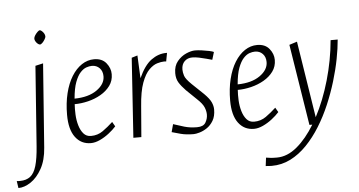

<svg xmlns="http://www.w3.org/2000/svg" viewBox="-118 -751 2015 1079"><g transform="rotate(-5 889.5 -211.5)"><path d="M-56 225 -62 185Q-57 186 -51.5 186Q-46 186 -43 186Q-8 186 14.5 168.5Q37 151 49 110Q61 69 66 1L99 -451L143 -461L108 12Q103 82 76.5 129.5Q50 177 14 201Q-22 225 -56 225ZM135 -568Q130 -568 123 -573.5Q116 -579 111 -587.5Q106 -596 106 -603Q106 -612 113 -622.5Q120 -633 128 -640.5Q136 -648 140 -648Q145 -648 152 -642Q159 -636 164 -627.5Q169 -619 169 -610Q169 -605 163 -594.5Q157 -584 149 -576Q141 -568 135 -568Z M372 9Q317 9 284.5 -34.5Q252 -78 252 -161Q252 -227 265.5 -282Q279 -337 303.5 -376.5Q328 -416 360.5 -437.5Q393 -459 430 -459Q475 -459 498.5 -430Q522 -401 522 -367Q522 -330 501.5 -302Q481 -274 448 -255Q415 -236 376 -226.5Q337 -217 300 -217Q298 -190 299.5 -158Q301 -126 309.5 -97Q318 -68 334 -49.5Q350 -31 376 -31Q414 -31 443.5 -52Q473 -73 501 -99L516 -73Q499 -54 474.5 -35Q450 -16 423 -3.5Q396 9 372 9ZM302 -248Q381 -249 428 -282Q475 -315 475 -359Q475 -388 458 -405.5Q441 -423 415 -423Q400 -423 383 -417Q366 -411 349.5 -393Q333 -375 320 -340.5Q307 -306 302 -248Z M612 0 642 -449 675 -459 681 -330Q713 -401 753 -430Q793 -459 837 -459Q839 -459 840 -459Q841 -459 842 -459L833 -411Q830 -412 827 -412Q824 -412 820 -412Q805 -412 782.5 -405.5Q760 -399 736.5 -376Q713 -353 695 -304.5Q677 -256 671 -172L657 0Z M952 9Q910 9 879.5 1Q849 -7 829 -13L841 -57Q870 -47 902.5 -37.5Q935 -28 974 -28Q1010 -28 1022.5 -49.5Q1035 -71 1035 -94Q1035 -114 1026 -135.5Q1017 -157 988 -184L929 -241Q904 -267 891 -288.5Q878 -310 878 -341Q878 -382 899.5 -408Q921 -434 949.5 -446.5Q978 -459 1000 -459Q1016 -459 1038 -456Q1060 -453 1079 -449Q1098 -445 1105 -441L1092 -398Q1081 -401 1061 -406.5Q1041 -412 1019.5 -416.5Q998 -421 981 -421Q954 -421 937 -404Q920 -387 920 -358Q920 -342 926 -323Q932 -304 965 -272L1030 -210Q1059 -181 1068.5 -160Q1078 -139 1078 -119Q1078 -81 1063 -56Q1048 -31 1027 -17Q1006 -3 985 3Q964 9 952 9Z M1292 9Q1237 9 1204.5 -34.5Q1172 -78 1172 -161Q1172 -227 1185.5 -282Q1199 -337 1223.5 -376.5Q1248 -416 1280.5 -437.5Q1313 -459 1350 -459Q1395 -459 1418.5 -430Q1442 -401 1442 -367Q1442 -330 1421.5 -302Q1401 -274 1368 -255Q1335 -236 1296 -226.5Q1257 -217 1220 -217Q1218 -190 1219.5 -158Q1221 -126 1229.5 -97Q1238 -68 1254 -49.5Q1270 -31 1296 -31Q1334 -31 1363.5 -52Q1393 -73 1421 -99L1436 -73Q1419 -54 1394.5 -35Q1370 -16 1343 -3.5Q1316 9 1292 9ZM1222 -248Q1301 -249 1348 -282Q1395 -315 1395 -359Q1395 -388 1378 -405.5Q1361 -423 1335 -423Q1320 -423 1303 -417Q1286 -411 1269.5 -393Q1253 -375 1240 -340.5Q1227 -306 1222 -248Z M1373 225Q1369 225 1361 224.5Q1353 224 1339 223L1345 176Q1360 178 1370.5 179.5Q1381 181 1406 181Q1465 181 1519.5 135.5Q1574 90 1620 14H1604L1531 -444L1575 -458L1643 -26Q1690 -115 1722 -226Q1754 -337 1764 -450H1804Q1800 -401 1788.5 -341.5Q1777 -282 1757.5 -217.5Q1738 -153 1711 -89.5Q1684 -26 1649 30.5Q1614 87 1571.5 131Q1529 175 1479.5 200Q1430 225 1373 225Z"/></g></svg>

Font: Ancizar Sans Thin
Style: Italic
Weight: 100
Italic angle: -4°
Designer: Cesar Puertas, Viviana Monsalve, Julian Moncada, Julian Prieto, Jose Castro, Mariel Hernandez, Felipe Aragon, Sara Alarc
Version: Version 8.100